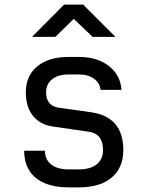

<svg xmlns="http://www.w3.org/2000/svg" viewBox="-20 -805 640 833"><path d="M278 8Q217 8 173.5 -10.5Q130 -29 107.5 -64.5Q85 -100 85 -151H175Q175 -113 202 -91.5Q229 -70 278 -70H322Q372 -70 399.5 -92Q427 -114 427 -154Q427 -190 411 -210Q395 -230 362 -234L210 -256Q154 -264 123 -302.5Q92 -341 92 -404Q92 -476 141.5 -517Q191 -558 278 -558H322Q402 -558 452.5 -518.5Q503 -479 507 -415H416Q414 -444 388.5 -463Q363 -482 322 -482H278Q232 -482 206 -461Q180 -440 180 -404Q180 -376 193.5 -359Q207 -342 233 -338L375 -318Q445 -308 480 -267Q515 -226 515 -154Q515 -77 464.5 -34.5Q414 8 322 8ZM119 -645 258 -785H341L481 -645H382L300 -723L220 -645Z"/></svg>

Font: JetBrains Mono
Style: Regular
Weight: 400
Monospace: yes
Designer: Philipp Nurullin, Konstantin Bulenkov
Foundry: JetBrains
Version: Version 2.305